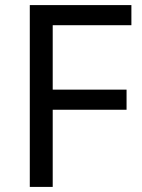

<svg xmlns="http://www.w3.org/2000/svg" viewBox="-20 -734 559 754"><path d="M187 0H97V-714H496V-635H187V-382H477V-303H187Z"/></svg>

Font: Noto Sans Kannada
Style: Regular
Weight: 400
Designer: Jelle Bosma - Monotype Design Team
Foundry: Monotype Imaging Inc.
Version: Version 2.003